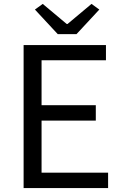

<svg xmlns="http://www.w3.org/2000/svg" viewBox="-20 -964 629 984"><path d="M101 0V-733H523V-655H193V-425H471V-346H193V-79H534V0ZM276 -789 159 -915 199 -944 322 -841H326L449 -944L489 -915L372 -789Z"/></svg>

Font: Gothic Nguyen
Style: Regular
Weight: 400
Designer: MORI Takayuki
Version: Version 1.220;July 21, 2023;FontCreator 14.0.0.2814 64-bit